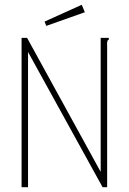

<svg xmlns="http://www.w3.org/2000/svg" viewBox="-20 -781 540 801"><path d="M70 -623H93L400 -64V-623H434V-616Q429 -614 427.5 -607.5Q426 -601 427 -584V0H408L97 -564V0H70ZM173 -673 166 -691 321 -761 334 -730Z"/></svg>

Font: Inconsolata ExtraLight
Style: Regular
Weight: 200
Monospace: yes
Designer: Raph Levien, Cyreal, Brenton Simpson
Foundry: Raph Levien, Cyreal, Google
Version: Version 3.001; ttfautohint (v1.8.2.53-6de2)